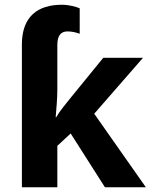

<svg xmlns="http://www.w3.org/2000/svg" viewBox="-20 -787 634 807"><path d="M240 -767C139 -767 72 -718 72 -600V0H221V-174L277 -226L421 0H593L376 -309L581 -544H414L277 -376C256 -350 231 -320 216 -294H214C217 -331 221 -373 221 -411V-598C221 -639 237 -655 264 -655C285 -655 305 -649 315 -645V-752C302 -758 271 -767 240 -767Z"/></svg>

Font: Noto Sans Display
Style: Bold
Weight: 700
Designer: Monotype Design Team
Foundry: Monotype Imaging Inc.
Version: Version 1.900